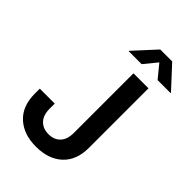

<svg xmlns="http://www.w3.org/2000/svg" viewBox="-275 -1053 1171 1171"><g transform="rotate(45 310.0 -468.0)"><path d="M270.5 9.8Q163.6 9.8 100.1 -48.6Q36.6 -106.9 36.6 -215.3V-257.3H165.5V-213.9Q165.5 -157.2 194.1 -127.7Q222.7 -98.1 270.5 -98.1Q318.4 -98.1 346.4 -127.7Q374.5 -157.2 374.5 -214.4V-727.5H503.9V-214.8Q503.9 -106.9 440.9 -48.6Q377.9 9.8 270.5 9.8ZM370.1 -802.2H258.8V-805.7L387.2 -945.8H490.2L619.6 -805.7V-802.2H507.8L439 -886.2Z"/></g></svg>

Font: Inter 18pt SemiBold
Style: Regular
Weight: 600
Designer: Rasmus Andersson
Foundry: rsms
Version: Version 4.001;git-66647c0bb